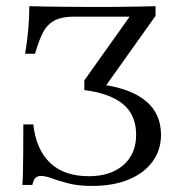

<svg xmlns="http://www.w3.org/2000/svg" viewBox="-20 -591 593 622"><path d="M279 11.3Q232.3 11.3 200.4 2.8Q168.5 -5.6 148 -13.3Q127.4 -21 112.1 -21Q101.6 -21 95.2 -14.9Q88.7 -8.9 84.7 8.1H52.4Q54 -9.7 54.4 -33.9Q54.8 -58.1 55.2 -95.2Q55.6 -132.3 55.6 -187.9H87.9Q96.8 -107.3 141.9 -63.7Q187.1 -20.2 267.7 -20.2Q314.5 -20.2 348.8 -36.3Q383.1 -52.4 402 -82.3Q421 -112.1 421 -154.8Q421 -218.5 378.6 -253.6Q336.3 -288.7 253.2 -299.2V-330.6L400 -537.1H221.8Q195.2 -537.1 175.4 -531.9Q155.6 -526.6 140.7 -513.7Q125.8 -500.8 114.9 -477Q104 -453.2 93.5 -416.9H61.3Q68.5 -459.7 71.8 -498Q75 -536.3 75 -571Q96.8 -570.2 125.4 -569.8Q154 -569.4 189.9 -569Q225.8 -568.5 269.4 -568.5Q300 -568.5 328.2 -568.5Q356.5 -568.5 382.3 -569Q408.1 -569.4 433.5 -569.8Q458.9 -570.2 483.9 -571V-539.5L316.9 -304.8V-316.1Q407.3 -302.4 454.4 -262.1Q501.6 -221.8 501.6 -154Q501.6 -105.6 474.6 -68.1Q447.6 -30.6 397.6 -9.7Q347.6 11.3 279 11.3Z"/></svg>

Font: Playfair 12pt Light
Style: Regular
Weight: 300
Designer: Claus Eggers Sørensen
Foundry: Claus Eggers Sørensen
Version: Version 2.000;gftools[0.9.28]